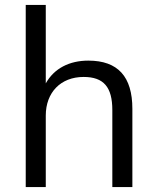

<svg xmlns="http://www.w3.org/2000/svg" viewBox="-20 -756 635 776"><path d="M84 0H165V-289C165 -382 225 -445 318 -445C399 -445 434 -404 434 -311V0H515V-316C515 -446 457 -511 337 -511C261 -511 199 -480 165 -419V-736H84Z"/></svg>

Font: Poppy and Pepper
Style: Regular
Weight: 400
Designer: Thy Ha
Foundry: Thy Ha
Version: Version 0.001;Glyphs 3.2 (3227)